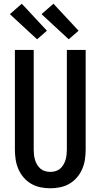

<svg xmlns="http://www.w3.org/2000/svg" viewBox="-20 -1003 540 1031"><path d="M250 8Q223 8 196.5 2.5Q170 -3 147 -16.5Q124 -30 106.5 -50.5Q89 -71 78.5 -95.5Q68 -120 64 -146.5Q60 -173 60 -200V-735H161V-200Q161 -186 162.5 -172Q164 -158 168 -144.5Q172 -131 179.5 -118.5Q187 -106 197.5 -97Q208 -88 222 -84Q236 -80 250 -80Q264 -80 278 -84Q292 -88 302.5 -97Q313 -106 320.5 -118.5Q328 -131 332 -144.5Q336 -158 337.5 -172Q339 -186 339 -200V-735H440V-200Q440 -173 436 -146.5Q432 -120 421.5 -95.5Q411 -71 393.5 -50.5Q376 -30 353 -16.5Q330 -3 303.5 2.5Q277 8 250 8ZM349 -792 203 -927 267 -983 402 -838ZM179 -792 33 -927 97 -983 232 -838Z"/></svg>

Font: Iosevka Curly Semibold
Style: Regular
Weight: 600
Monospace: yes
Designer: Belleve Invis
Foundry: Belleve Invis
Version: Version 22.1.2; ttfautohint (v1.8.4)